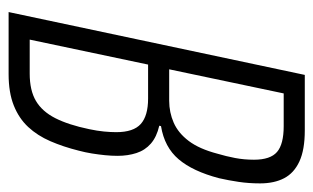

<svg xmlns="http://www.w3.org/2000/svg" viewBox="-161 -567 728 446"><g transform="rotate(90 203.0 -344.0)"><path d="M8 0 154 -688H283Q328 -688 355 -675.5Q382 -663 394 -640Q406 -617 406 -584Q406 -558 402.5 -534.5Q399 -511 394 -489Q378 -428 350 -395Q322 -362 273 -354L272 -350Q298 -344 313.5 -330.5Q329 -317 335.5 -297Q342 -277 342 -253Q342 -239 340.5 -224Q339 -209 336.5 -193.5Q334 -178 330 -163Q321 -127 308 -97Q295 -67 275 -45.5Q255 -24 225 -12Q195 0 152 0ZM72 -49H151Q190 -49 214.5 -63.5Q239 -78 254.5 -108.5Q270 -139 280 -187Q284 -206 285.5 -221.5Q287 -237 287 -250Q287 -290 268 -307Q249 -324 209 -324H130ZM141 -373H214Q241 -373 265 -383.5Q289 -394 307.5 -418.5Q326 -443 337 -485Q343 -505 347 -526Q351 -547 351 -570Q351 -608 333 -623.5Q315 -639 273 -639H197Z"/></g></svg>

Font: Saira ExtraCondensed Light
Style: Italic
Weight: 300
Width: 2
Italic angle: -12°
Designer: Hector Gatti with collaboration of the Omnibus-Type team
Foundry: Omnibus-Type
Version: Version 1.101